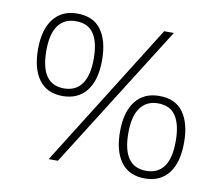

<svg xmlns="http://www.w3.org/2000/svg" viewBox="-73 -720 946 818"><g transform="rotate(10 400.0 -311.0)"><path d="M196 -275Q129 -275 94 -322Q59 -369 59 -454Q59 -539 95.5 -585.5Q132 -632 198 -632Q268 -632 302 -585Q336 -538 336 -454Q336 -368 299.5 -321.5Q263 -275 196 -275ZM575 -622H617L225 0H185ZM196 -308Q248 -308 274 -345.5Q300 -383 300 -454Q300 -525 275.5 -562Q251 -599 198 -599Q148 -599 121.5 -563Q95 -527 95 -454Q95 -308 196 -308ZM602 10Q534 10 499 -37Q464 -84 464 -169Q464 -254 500.5 -300.5Q537 -347 603 -347Q673 -347 707 -300Q741 -253 741 -169Q741 -83 705 -36.5Q669 10 602 10ZM602 -23Q705 -23 705 -169Q705 -240 680.5 -277.5Q656 -315 603 -315Q554 -315 527 -278.5Q500 -242 500 -169Q500 -23 602 -23Z"/></g></svg>

Font: Noto Sans Devanagari ExtraLight
Style: Regular
Weight: 200
Designer: Jelle Bosma - Monotype Design Team
Foundry: Monotype Imaging Inc.
Version: Version 2.004; ttfautohint (v1.8.4.7-5d5b)